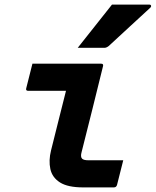

<svg xmlns="http://www.w3.org/2000/svg" viewBox="-20 -815 677 835"><path d="M121 -538H420Q431 -538 428 -527Q405 -434 382 -341Q359 -248 335 -154Q329 -133 337 -125Q344 -118 364 -118H516Q509 -92 502.5 -64.5Q496 -37 489 -11Q486 0 475 0H342Q275 0 241 -21.5Q207 -43 199 -80Q191 -117 202 -161Q218 -226 234.5 -291Q251 -356 267 -420H103Q91 -420 94 -431Q101 -457 107.5 -484.5Q114 -512 121 -538ZM467 -795H629Q636 -795 637 -790Q638 -785 632 -780Q586 -737 544.5 -699.5Q503 -662 453 -615Q443 -607 434 -607H318Q355 -654 392.5 -701Q430 -748 467 -795Z"/></svg>

Font: Recursive Mn Lnr St
Style: Bold Italic
Weight: 700
Italic angle: -15°
Monospace: yes
Version: Version 1.079;hotconv 1.0.112;makeotfexe 2.5.65598; ttfautoh